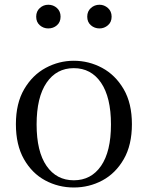

<svg xmlns="http://www.w3.org/2000/svg" viewBox="-20 -792 636 826"><path d="M297.5 14.6Q231.2 14.6 174.4 -15.9Q117.6 -46.5 83 -107.4Q48.4 -168.3 48.4 -257.8Q48.4 -347.6 84.1 -408.5Q119.7 -469.3 176.7 -500Q233.7 -530.6 297.5 -530.6Q362.2 -530.6 419.2 -500.1Q476.2 -469.5 511.9 -408.7Q547.5 -347.8 547.5 -257.8Q547.5 -168 512.4 -107.2Q477.3 -46.3 420.5 -15.8Q363.7 14.6 297.5 14.6ZM297.5 -16.4Q372 -16.4 414.7 -78.2Q457.4 -140.1 457.4 -256.6Q457.4 -373.4 414.7 -436.1Q372 -498.8 297.5 -498.8Q223.1 -498.8 180.3 -436.1Q137.5 -373.4 137.5 -256.6Q137.5 -140.1 180.3 -78.2Q223.1 -16.4 297.5 -16.4ZM187.7 -669.7Q166.9 -669.7 151.3 -683.3Q135.7 -696.9 135.7 -720.3Q135.7 -743.4 151.3 -757.5Q166.9 -771.6 187.7 -771.6Q209.4 -771.6 225 -757.5Q240.6 -743.4 240.6 -720.3Q240.6 -696.9 225 -683.3Q209.4 -669.7 187.7 -669.7ZM408.2 -669.7Q386.7 -669.7 371 -683.3Q355.3 -696.9 355.3 -720.3Q355.3 -743.4 371 -757.5Q386.7 -771.6 408.2 -771.6Q428.4 -771.6 444.3 -757.5Q460.2 -743.4 460.2 -720.3Q460.2 -696.9 444.3 -683.3Q428.4 -669.7 408.2 -669.7Z"/></svg>

Font: Noto Serif SC ExtraLight
Style: Regular
Weight: 200
Designer: Ryoko NISHIZUKA 西塚涼子 (kana & ideographs); Frank Grießhammer (Latin, Greek & Cyrillic); Wenlong ZHANG 张文龙 (bopomofo); San
Foundry: Adobe
Version: Version 2.002-H1;hotconv 1.1.0;makeotfexe 2.6.0